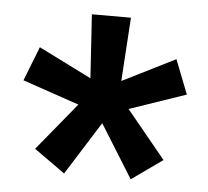

<svg xmlns="http://www.w3.org/2000/svg" viewBox="-40 -730 558 514"><g transform="rotate(5 239.5 -472.5)"><path d="M20 -496 56 -588 198 -517 187 -688H292L281 -517L423 -588L459 -496L307 -444L412 -316L329 -257L240 -400L150 -257L67 -316L172 -444Z"/></g></svg>

Font: Techna Sans
Style: Regular
Weight: 400
Designer: Carl Enlund
Version: Version 1.003